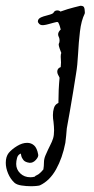

<svg xmlns="http://www.w3.org/2000/svg" viewBox="-130 -337 325 664"><path d="M8 304Q6 305 -3 306Q-12 307 -23 307Q-39 307 -55.5 304.5Q-72 302 -80 295Q-94 282 -102 263Q-110 244 -110 226Q-110 205 -100 192Q-89 179 -71 168Q-53 157 -36 157Q-22 157 -12 166Q-2 175 2 197Q4 205 -6 216Q-16 227 -28 226Q-43 224 -49 216.5Q-55 209 -56.5 201.5Q-58 194 -58 194Q-68 198 -71 209Q-74 220 -74 230Q-74 249 -60 262.5Q-46 276 -25 276Q-21 276 -17.5 275.5Q-14 275 -10 274L-7 271Q-5 270 -2 268.5Q1 267 4 265Q12 259 20 249Q22 237 22 225Q22 213 27 201Q37 178 43.5 165.5Q50 153 53.5 142Q57 131 57 114Q57 108 56.5 100.5Q56 93 55 84Q54 79 53.5 73Q53 67 53 61Q53 48 56.5 36.5Q60 25 70 20L72 19Q72 -4 73 -25.5Q74 -47 76 -68Q75 -71 73.5 -73.5Q72 -76 71 -78Q68 -84 68 -89Q68 -101 80 -105L81 -121Q81 -126 80.5 -131Q80 -136 80 -141Q80 -150 82 -154L80 -159Q71 -182 73.5 -186Q76 -190 76 -197Q76 -199 75.5 -202.5Q75 -206 73 -210Q72 -212 71.5 -214Q71 -216 71 -218Q71 -226 79 -234L80 -235Q79 -240 76.5 -247.5Q74 -255 71 -260Q67 -262 62 -260Q56 -258 54 -258Q46 -256 37.5 -253.5Q29 -251 20 -250H17Q10 -250 5.5 -254.5Q1 -259 1 -263Q1 -272 12 -277Q18 -280 35.5 -284.5Q53 -289 55 -293Q59 -301 68 -301Q75 -301 79 -297L82 -298Q104 -306 126 -311.5Q148 -317 148 -317Q158 -317 160.5 -312Q163 -307 163 -300Q164 -292 163 -290Q151 -266 146.5 -228Q142 -190 140 -150.5Q138 -111 133 -82Q129 -54 123 -19.5Q117 15 111.5 48.5Q106 82 101 107Q99 134 96 157Q86 209 64 248.5Q42 288 8 304Z"/></svg>

Font: Are You Serious
Style: Regular
Weight: 400
Designer: Robert E. Leuschke
Foundry: Robert E. Leuschke
Version: Version 1.100